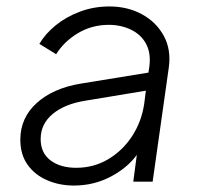

<svg xmlns="http://www.w3.org/2000/svg" viewBox="-20 -563 613 595"><path d="M209 12Q164 12 126 -4.5Q88 -21 65.5 -52.5Q43 -84 43 -130Q43 -198 94 -244Q145 -290 231 -304L440 -338L443 -358Q448 -399 432.5 -427.5Q417 -456 386 -471Q355 -486 317 -486Q265 -486 222 -460.5Q179 -435 154 -395L102 -427Q120 -458 152.5 -484.5Q185 -511 228 -527Q271 -543 319 -543Q375 -543 419.5 -519Q464 -495 487.5 -452Q511 -409 503 -353L453 0H393L404 -83Q374 -42 322 -15Q270 12 209 12ZM106 -132Q106 -89 136.5 -66Q167 -43 216 -43Q271 -43 316 -70Q361 -97 390 -142Q419 -187 427 -242L432 -282L245 -251Q181 -241 143.5 -210Q106 -179 106 -132Z"/></svg>

Font: Plus Jakarta Sans Light
Style: Italic
Weight: 300
Italic angle: -8°
Designer: Gumpita Rahayu
Foundry: Tokotype
Version: Version 2.071; ttfautohint (v1.8.4.7-5d5b);gftools[0.9.29]